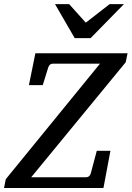

<svg xmlns="http://www.w3.org/2000/svg" viewBox="-40 -936 655 956"><path d="M595.2 -670.9 585.9 -626 115.2 -53.2H387.2Q406.7 -53.2 412.1 -73.2L441.9 -185.1H509.8L475.1 0H-20L-11.2 -43.9L458 -619.1H224.1Q206.1 -619.1 200.2 -600.1L172.9 -512.2H104L136.2 -670.9ZM577.1 -915.5 411.1 -746.1H332L233.9 -915.5H304.2L387.2 -823.2L505.9 -915.5Z"/></svg>

Font: Charis
Style: Italic
Weight: 400
Italic angle: -11°
Designer: Walt Agee, Miriam Martin, Annie Olsen, Victor Gaultney, Lorna Priest, Alan Ward, Bob Hallissy, Martin Hosken, Sharon Cor
Foundry: SIL Global
Version: Version 7.000